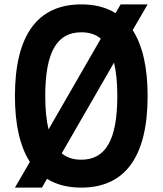

<svg xmlns="http://www.w3.org/2000/svg" viewBox="-20 -837 740 874"><path d="M350 17C549 17 652 -123 652 -400C652 -530 629 -630 584 -700L652 -817H529L506 -777C463 -804 411 -817 350 -817C151 -817 48 -677 48 -400C48 -270 71 -170 116 -100L48 17H171L194 -23C237 4 289 17 350 17ZM186 -400C186 -598 238 -690 350 -690C386 -690 415 -681 439 -661L201 -248C191 -289 186 -340 186 -400ZM261 -139 499 -552C509 -511 514 -460 514 -400C514 -202 462 -110 350 -110C314 -110 285 -119 261 -139Z"/></svg>

Font: Martian Mono Std Md
Style: Regular
Weight: 500
Monospace: yes
Designer: Roman Shamin
Foundry: Evil Martians
Version: Version 1.000